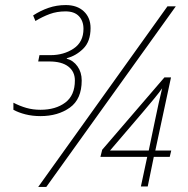

<svg xmlns="http://www.w3.org/2000/svg" viewBox="-20 -739 745 759"><path d="M140 -280Q108 -280 80.5 -287Q53 -294 33 -305V-333Q58 -320 84 -312.5Q110 -305 140 -305Q200 -305 238 -333.5Q276 -362 276 -421Q276 -456 250 -476Q224 -496 175 -496H131L136 -521H180Q232 -521 271 -547Q310 -573 310 -625Q310 -656 292 -675Q274 -694 239 -694Q205 -694 176.5 -683.5Q148 -673 120 -656L111 -678Q140 -697 172 -708Q204 -719 240 -719Q285 -719 311.5 -694Q338 -669 338 -628Q338 -575 309 -546.5Q280 -518 244 -509V-507Q270 -500 286.5 -476.5Q303 -453 303 -421Q303 -347 256 -313.5Q209 -280 140 -280ZM131 0 642 -714H675L163 0ZM537 -2 562 -119H377L384 -147L630 -433H656L594 -144H657L651 -119H588L564 -2ZM415 -144H568L593 -264Q599 -294 607 -330Q615 -366 621 -390Q611 -375 589 -348.5Q567 -322 545 -296Z"/></svg>

Font: Noto Sans Disp Thin
Style: Italic
Weight: 100
Italic angle: -12°
Designer: Monotype Design Team
Foundry: Monotype Imaging Inc.
Version: Version 2.000;GOOG;noto-source:20170915:90ef993387c0